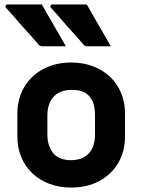

<svg xmlns="http://www.w3.org/2000/svg" viewBox="-20 -831 640 863"><path d="M300 -550Q354 -550 398.5 -533Q443 -516 475 -485.5Q507 -455 524.5 -413Q542 -371 542 -320V-219Q542 -151 511.5 -99Q481 -47 426.5 -17.5Q372 12 300 12Q246 12 201.5 -5Q157 -22 125 -52.5Q93 -83 75.5 -125Q58 -167 58 -218V-319Q58 -387 88.5 -439Q119 -491 174 -520.5Q229 -550 300 -550ZM301 -427Q267 -427 243 -413.5Q219 -400 206 -374.5Q193 -349 193 -313V-225Q193 -197 201 -175.5Q209 -154 223 -138Q236 -125 255.5 -118Q275 -111 299 -111Q333 -111 357.5 -124.5Q382 -138 394.5 -164Q407 -190 407 -225V-313Q407 -344 400 -365.5Q393 -387 379 -401Q366 -415 346.5 -421Q327 -427 301 -427ZM168 -811Q186 -780 204 -748Q222 -716 240.5 -685Q259 -654 276 -623Q251 -623 225 -623Q199 -623 170 -623Q164 -623 159.5 -625.5Q155 -628 153 -631Q124 -665 100 -691Q76 -717 54.5 -742.5Q33 -768 7 -796Q3 -801 5.5 -806Q8 -811 14 -811Q42 -811 66 -811Q90 -811 114.5 -811Q139 -811 168 -811ZM370 -811Q388 -780 406 -748Q424 -716 442.5 -685Q461 -654 478 -623Q453 -623 427 -623Q401 -623 372 -623Q366 -623 361.5 -625.5Q357 -628 355 -631Q326 -665 302 -691Q278 -717 256.5 -742.5Q235 -768 209 -796Q205 -801 207.5 -806Q210 -811 216 -811Q244 -811 268 -811Q292 -811 316.5 -811Q341 -811 370 -811Z"/></svg>

Font: Recursive Monospace
Style: Bold
Weight: 700
Version: Version 1.047